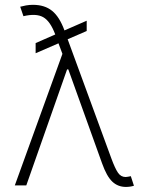

<svg xmlns="http://www.w3.org/2000/svg" viewBox="-20 -757 607 784"><path d="M125.5 -539.6V-581.1L205.6 -616.2Q185.1 -670.9 156.2 -687Q127.4 -703.1 75.7 -690.9L62.5 -729.5Q72.8 -732.4 86.4 -734.9Q100.1 -737.3 114.7 -737.3Q162.6 -737.3 192.9 -712.6Q223.1 -688 243.2 -632.8L334 -672.4V-630.4L256.3 -596.7L434.6 -110.4Q449.7 -69.3 461.7 -51.8Q473.6 -34.2 493.2 -34.2Q497.1 -34.2 502.9 -35.4Q508.8 -36.6 514.2 -37.6L526.9 1.5Q511.2 6.3 494.1 6.3Q461.4 6.3 438.5 -15.4Q415.5 -37.1 396.5 -90.8L259.3 -472.7L258.8 -473.6H253.9L87.4 0H40.5L234.9 -537.1L218.8 -580.1Z"/></svg>

Font: Inter Extra Light
Style: Regular
Weight: 200
Designer: Rasmus Andersson
Foundry: rsms
Version: Version 4.000;git-3c8e0fc